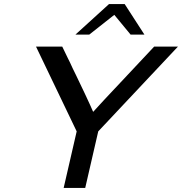

<svg xmlns="http://www.w3.org/2000/svg" viewBox="-20 -924 895 944"><path d="M351 -754 516 -904H593L690 -754H622L542 -851L419 -754ZM157 -695H286L314 -637Q315 -634 324 -617Q336 -590 354 -554L397 -464Q428 -398 438 -374Q452 -390 495 -436Q538 -482 610 -558.5Q682 -635 738 -695H855L463 -278L399 0H293L357 -278Z"/></svg>

Font: Coval
Style: Italic
Weight: 400
Foundry: Context Ltd
Version: Version 001.000